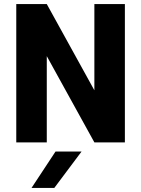

<svg xmlns="http://www.w3.org/2000/svg" viewBox="-20 -700 694 944"><path d="M60 0V-680H210L444 -256V-680H594V0H444L210 -424V0ZM135 224 253 45H381L247 224Z"/></svg>

Font: Teachers
Style: Regular
Weight: 400
Designer: Alfredo Marco Pradil, Chank Diesel
Version: Version 1.001